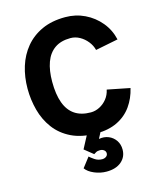

<svg xmlns="http://www.w3.org/2000/svg" viewBox="-137 -810 959 1156"><g transform="rotate(-15 342.0 -231.5)"><path d="M383 12Q291 12 227.5 -19Q164 -50 125 -102.5Q86 -155 68.5 -220.5Q51 -286 51 -355Q51 -428 71 -492.5Q91 -557 132 -606.5Q173 -656 235 -684.5Q297 -713 381 -713Q446 -713 502 -686Q558 -659 597.5 -611.5Q637 -564 651 -502L510 -474Q503 -503 483 -528Q463 -553 436 -568Q409 -583 379 -583Q319 -583 280.5 -556Q242 -529 223.5 -478.5Q205 -428 205 -357Q205 -278 224.5 -225Q244 -172 283.5 -145.5Q323 -119 383 -119Q411 -119 437.5 -132.5Q464 -146 483.5 -170Q503 -194 510 -227L651 -199Q637 -138 603 -90Q569 -42 514 -15Q459 12 383 12ZM382 250Q344 250 307 234.5Q270 219 253 195L300 134Q308 142 329 156.5Q350 171 376 171Q390 171 400.5 163.5Q411 156 411 143Q411 131 401 123Q391 115 376 115Q360 115 351 120.5Q342 126 337 129L282 85L328 -2H414L388 48Q420 42 447.5 53Q475 64 492 88.5Q509 113 509 146Q509 192 475 221Q441 250 382 250Z"/></g></svg>

Font: Inclusive Sans
Style: Bold
Weight: 700
Designer: Olivia King
Foundry: Olivia King
Version: Version 2.004